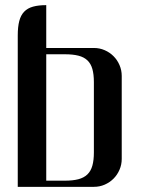

<svg xmlns="http://www.w3.org/2000/svg" viewBox="-20 -724 566 744"><path d="M159.2 -704.1V-538.1H343.8Q366.2 -538.1 385.7 -529.5Q405.3 -521 419.9 -506.3Q434.6 -491.7 443.1 -471.9Q451.7 -452.1 451.7 -429.7V-108.4Q451.7 -85.9 443.1 -66.2Q434.6 -46.4 419.9 -31.7Q405.3 -17.1 385.7 -8.5Q366.2 0 343.8 0H48.8V-586.9Q48.8 -620.1 54.7 -642.6Q60.5 -665 73.7 -678.7Q86.9 -692.4 107.9 -698.2Q128.9 -704.1 159.2 -704.1ZM159.2 -513.7V-23.9H231.4Q262.2 -23.9 283.7 -29.5Q305.2 -35.2 318.6 -48.1Q332 -61 337.9 -82Q343.8 -103 343.8 -133.3V-405.8Q343.8 -436 337.9 -456.8Q332 -477.5 318.6 -490.2Q305.2 -502.9 283.7 -508.3Q262.2 -513.7 231.4 -513.7Z"/></svg>

Font: Unique
Style: Regular
Weight: 400
Designer: Anna Pocius (aka Artmaker)
Foundry: Anna Pocius
Version: Version 1.000 2013 initial release